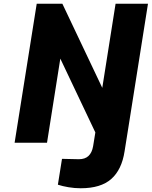

<svg xmlns="http://www.w3.org/2000/svg" viewBox="-20 -762 810 1025"><path d="M664 -73 645 46Q630 144 574 193.5Q518 243 411 243Q378 243 345.5 237.5Q313 232 289 224L311 86Q369 88 401 88Q434 88 452.5 70.5Q471 53 477 19L489 -55L302 -449L231 0H58L176 -742H313L526 -293L597 -742H770Z"/></svg>

Font: Exo ExtraBold
Style: Italic
Weight: 800
Italic angle: -9°
Designer: Natanael Gama
Foundry: Natanael Gama
Version: Version 1.500; ttfautohint (v1.6)